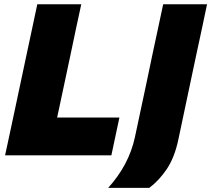

<svg xmlns="http://www.w3.org/2000/svg" viewBox="-20 -733 997 906"><path d="M4 0Q16.5 -56.5 27.5 -109.2Q38.5 -162 53.5 -231L105 -473.5Q120 -544 131.8 -599Q143.5 -654 156 -713H363.5Q350.5 -653.5 338.8 -598.5Q327 -543.5 312.5 -473.5L268 -264.5Q263 -241 258.5 -219.8Q254 -198.5 249.5 -178.5H543.5L505.5 0ZM490.5 153.5Q588.5 45 616.5 -85L671.5 -343L699 -474.5Q714 -544.5 725.8 -599.5Q737.5 -654.5 750 -713H957Q945 -654.5 933.2 -599.8Q921.5 -545 906 -473.5L879.5 -348.5Q864.5 -277 849.8 -208Q835 -139 821.5 -74Q803.5 10.5 767.2 64.5Q731 118.5 684.5 153.5Z"/></svg>

Font: Commissioner ExtraBold
Style: Italic
Weight: 800
Italic angle: -12°
Designer: Kostas Bartsokas
Foundry: Kostas Bartsokas
Version: Version 1.000; ttfautohint (v1.8.3)